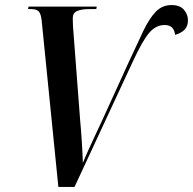

<svg xmlns="http://www.w3.org/2000/svg" viewBox="-20 -740 764 760"><path d="M145 -658Q142 -686 133 -695Q124 -704 104 -704H91L93 -714H363L361 -704H333Q303 -704 285.5 -696.5Q268 -689 268 -668Q268 -660 268.5 -651Q269 -642 269 -635L297 -267Q301 -225 304 -177Q307 -129 308 -95Q315 -113 329 -144Q343 -175 357.5 -206Q372 -237 381 -256L490 -495Q523 -567 547 -617Q571 -667 596.5 -693.5Q622 -720 659 -720Q692 -720 708 -701.5Q724 -683 724 -660Q724 -635 709.5 -621.5Q695 -608 673 -602Q669 -641 632 -641Q597 -641 570.5 -610Q544 -579 507 -499L275 0H211Z"/></svg>

Font: Noto Serif Display Condensed SemiBold
Style: Italic
Weight: 600
Width: 3
Italic angle: -12°
Designer: Monotype Design Team
Foundry: Monotype Imaging Inc.
Version: Version 2.009